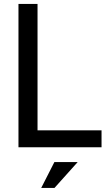

<svg xmlns="http://www.w3.org/2000/svg" viewBox="-20 -747 538 974"><path d="M495.1 -85.9H170.4V-727.1H73.7V0H495.1ZM256.3 206.5 374 75.2H255.9L189 206.5Z"/></svg>

Font: SG Kara
Style: Regular
Weight: 400
Designer: Damoon Khanjanzadeh
Version: Version 1.000